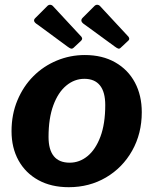

<svg xmlns="http://www.w3.org/2000/svg" viewBox="-20 -769 639 799"><path d="M266 10Q193 10 139.5 -19.5Q86 -49 57 -101.5Q28 -154 28 -223Q28 -293 52.5 -351.5Q77 -410 119 -452Q161 -494 216.5 -517Q272 -540 333 -540Q406 -540 459.5 -509.5Q513 -479 541.5 -425.5Q570 -372 570 -302Q570 -213 530 -142Q490 -71 421 -30.5Q352 10 266 10ZM270 -92Q311 -92 344.5 -119.5Q378 -147 398 -200.5Q418 -254 418 -332Q418 -386 396 -413.5Q374 -441 331 -441Q290 -441 256 -413Q222 -385 202 -331Q182 -277 182 -199Q182 -146 204 -119Q226 -92 270 -92ZM178 -745Q184 -750 190.5 -749Q197 -748 200 -744L316 -619Q320 -616 321.5 -610.5Q323 -605 317 -599L286 -570Q280 -565 274.5 -567Q269 -569 261 -575L136 -667Q113 -681 127 -694ZM374 -745Q380 -750 386.5 -749Q393 -748 396 -744L512 -619Q516 -616 517.5 -610Q519 -604 513 -599L482 -570Q477 -565 471.5 -567Q466 -569 458 -575L332 -667Q310 -681 324 -695Z"/></svg>

Font: Libre Franklin Thin
Style: Bold Italic
Weight: 700
Italic angle: -8°
Version: Version 3.000